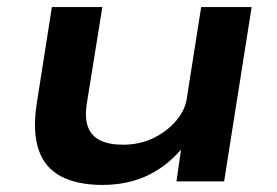

<svg xmlns="http://www.w3.org/2000/svg" viewBox="-20 -514 785 544"><path d="M270 10Q200 10 153.5 -14Q107 -38 89.5 -89.5Q72 -141 84 -220L127 -494H270L227 -227Q219 -182 229 -155Q239 -128 264.5 -116Q290 -104 328 -104Q376 -104 415 -123Q454 -142 480 -173Q506 -204 510 -240L550 -494H693L615 0H480L495 -105H505Q462 -49 403.5 -19.5Q345 10 270 10Z"/></svg>

Font: Nunito Sans 10pt Expanded
Style: Bold Italic
Weight: 700
Width: 7
Italic angle: -9°
Designer: Vernon Adams
Foundry: Vernon Adams
Version: Version 3.101;gftools[0.9.27]